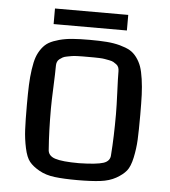

<svg xmlns="http://www.w3.org/2000/svg" viewBox="-50 -708 675 761"><g transform="rotate(5 287.5 -328.0)"><path d="M60.5 0ZM286.6 -60.1Q356 -61.5 383.1 -70.3Q410.2 -79.1 410.2 -105Q415.5 -174.8 415.5 -266.6Q415.5 -296.9 413.1 -353.3Q410.6 -409.7 410.6 -437Q410.6 -445.3 408 -452.1Q405.3 -459 399.2 -463.6Q393.1 -468.3 387 -471.7Q380.9 -475.1 369.9 -477.1Q358.9 -479 351.3 -480.5Q343.8 -481.9 329.8 -482.4Q315.9 -482.9 308.3 -482.9Q300.8 -482.9 286.1 -482.9Q271.5 -482.9 263.9 -482.9Q256.3 -482.9 242.4 -482.4Q228.5 -481.9 220.9 -480.5Q213.4 -479 202.4 -477.1Q191.4 -475.1 185.3 -471.7Q179.2 -468.3 173.1 -463.6Q167 -459 164.3 -452.1Q161.6 -445.3 161.6 -437Q161.6 -409.7 159.2 -353.3Q156.7 -296.9 156.7 -266.6Q156.7 -174.8 162.1 -105Q162.1 -79.1 190.7 -69.6Q219.2 -60.1 286.6 -60.1ZM285.6 7.3Q231.4 7.3 195.3 2.9Q159.2 -1.5 133.1 -16.4Q106.9 -31.2 93.3 -48.1Q79.6 -64.9 71.8 -101.3Q64 -137.7 62.3 -173.3Q60.5 -209 60.5 -272.5Q60.5 -319.8 61.8 -351.6Q63 -383.3 67.4 -413.8Q71.8 -444.3 78.4 -463.1Q85 -481.9 97.4 -498.8Q109.9 -515.6 125.5 -524.4Q141.1 -533.2 165.3 -539.8Q189.5 -546.4 218 -548.6Q246.6 -550.8 286.1 -550.8Q325.7 -550.8 354.2 -548.6Q382.8 -546.4 407 -539.8Q431.2 -533.2 446.8 -524.4Q462.4 -515.6 474.9 -498.8Q487.3 -481.9 493.9 -463.1Q500.5 -444.3 504.9 -413.8Q509.3 -383.3 510.5 -351.6Q511.7 -319.8 511.7 -272.5Q511.7 -209 510 -173.3Q508.3 -137.7 500.5 -101.3Q492.7 -64.9 478.8 -47.9Q464.8 -30.8 438.7 -16.1Q412.6 -1.5 376.5 2.9Q340.3 7.3 285.6 7.3ZM138.2 -662.6H429.7V-600.6H138.2Z"/></g></svg>

Font: Coda
Style: Regular
Weight: 400
Designer: vernon adams
Foundry: vernon adams
Version: Version 2.001; ttfautohint (v0.8) -r 50 -G 200 -x